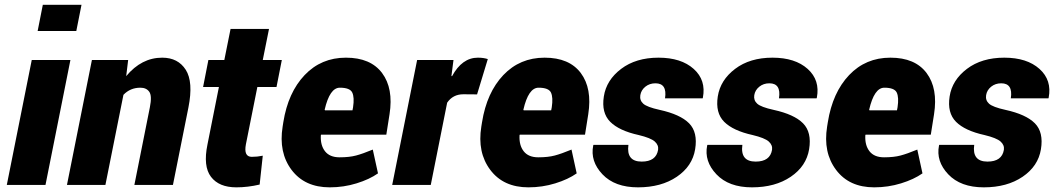

<svg xmlns="http://www.w3.org/2000/svg" viewBox="-20 -782 4461 812"><path d="M302.7 -650.9H139.2L161.1 -761.7H324.7ZM172.4 0H8.8L114.3 -528.3H277.8Z M666 -538.1Q732.9 -538.1 765.6 -486.8Q798.3 -435.5 776.9 -327.6L711.4 0H548.3L613.8 -328.1Q623.5 -376.5 611.3 -393.8Q599.1 -411.1 573.7 -411.1Q530.8 -411.1 502 -380.9L425.8 0H263.2L368.7 -528.3H522L513.7 -460Q578.6 -538.1 666 -538.1Z M1020 -171.9Q1009.8 -118.7 1044.9 -118.7Q1068.4 -118.7 1091.3 -123.5L1078.1 -1.5Q1027.8 10.3 979.5 10.3Q906.2 10.3 872.3 -34.2Q838.4 -78.6 857.4 -170.9L905.8 -414.1H838.9L861.3 -528.3H928.7L955.1 -659.7H1117.7L1091.3 -528.3H1171.9L1149.4 -414.1H1068.4Z M1353 -317.9 1354.5 -315.4H1470.7L1473.1 -328.1Q1479.5 -370.1 1469.7 -390.6Q1460 -411.1 1417.2 -411.1Q1374.5 -411.1 1353 -317.9ZM1374.5 10.3Q1268.6 10.3 1213.1 -63.5Q1157.7 -137.2 1175.3 -246.6L1178.2 -265.1Q1198.2 -390.6 1268.3 -464.4Q1338.4 -538.1 1442.9 -538.1Q1547.4 -538.1 1595.9 -473.1Q1644.5 -408.2 1627.4 -298.8L1613.8 -212.4H1337.9L1336.9 -210Q1334.5 -168 1354.5 -142.3Q1374.5 -116.7 1416 -116.7Q1457.5 -116.7 1485.8 -124.3Q1514.2 -131.8 1556.6 -149.4L1578.6 -48.8Q1542.5 -23.4 1488 -6.6Q1433.6 10.3 1374.5 10.3Z M2001 -538.1Q2024.4 -538.1 2043 -532.2L1997.6 -382.8L1939.5 -383.3Q1895.5 -383.3 1871.1 -347.7L1801.8 0H1638.7L1744.1 -528.3H1897.9L1889.2 -460.9L1891.6 -459.5Q1934.1 -538.1 2001 -538.1Z M2193.4 -317.9 2194.8 -315.4H2311L2313.5 -328.1Q2319.8 -370.1 2310.1 -390.6Q2300.3 -411.1 2257.6 -411.1Q2214.8 -411.1 2193.4 -317.9ZM2214.8 10.3Q2108.9 10.3 2053.5 -63.5Q1998 -137.2 2015.6 -246.6L2018.6 -265.1Q2038.6 -390.6 2108.6 -464.4Q2178.7 -538.1 2283.2 -538.1Q2387.7 -538.1 2436.3 -473.1Q2484.9 -408.2 2467.8 -298.8L2454.1 -212.4H2178.2L2177.2 -210Q2174.8 -168 2194.8 -142.3Q2214.8 -116.7 2256.3 -116.7Q2297.9 -116.7 2326.2 -124.3Q2354.5 -131.8 2397 -149.4L2418.9 -48.8Q2382.8 -23.4 2328.4 -6.6Q2273.9 10.3 2214.8 10.3Z M2952.6 -369.1 2951.7 -366.2H2792.5Q2802.2 -429.7 2752 -429.7Q2727.1 -429.7 2709.2 -415.3Q2691.4 -400.9 2688 -379.4Q2684.6 -357.9 2700.4 -343.5Q2716.3 -329.1 2769.5 -317.4Q2856.9 -298.3 2894.3 -260.5Q2931.6 -222.7 2919.9 -150.9Q2908.2 -79.1 2842.3 -34.4Q2776.4 10.3 2678.2 10.3Q2580.1 10.3 2527.8 -44.9Q2475.6 -100.1 2488.8 -166.5L2489.7 -169.4H2637.7Q2627.9 -98.6 2693.8 -98.6Q2754.9 -98.6 2763.2 -148.4Q2766.1 -168.5 2749 -183.6Q2731.9 -198.7 2681.2 -210.9Q2598.6 -229 2560.8 -266.8Q2522.9 -304.7 2533.7 -374Q2544.4 -443.4 2606.9 -490.7Q2669.4 -538.1 2765.1 -538.1Q2860.8 -538.1 2913.8 -490.5Q2966.8 -442.9 2952.6 -369.1Z M3434.6 -369.1 3433.6 -366.2H3274.4Q3284.2 -429.7 3233.9 -429.7Q3209 -429.7 3191.2 -415.3Q3173.3 -400.9 3169.9 -379.4Q3166.5 -357.9 3182.4 -343.5Q3198.2 -329.1 3251.5 -317.4Q3338.9 -298.3 3376.2 -260.5Q3413.6 -222.7 3401.9 -150.9Q3390.1 -79.1 3324.2 -34.4Q3258.3 10.3 3160.2 10.3Q3062 10.3 3009.8 -44.9Q2957.5 -100.1 2970.7 -166.5L2971.7 -169.4H3119.6Q3109.9 -98.6 3175.8 -98.6Q3236.8 -98.6 3245.1 -148.4Q3248 -168.5 3231 -183.6Q3213.9 -198.7 3163.1 -210.9Q3080.6 -229 3042.7 -266.8Q3004.9 -304.7 3015.6 -374Q3026.4 -443.4 3088.9 -490.7Q3151.4 -538.1 3247.1 -538.1Q3342.8 -538.1 3395.8 -490.5Q3448.7 -442.9 3434.6 -369.1Z M3655.8 -317.9 3657.2 -315.4H3773.4L3775.9 -328.1Q3782.2 -370.1 3772.5 -390.6Q3762.7 -411.1 3720 -411.1Q3677.2 -411.1 3655.8 -317.9ZM3677.2 10.3Q3571.3 10.3 3515.9 -63.5Q3460.4 -137.2 3478 -246.6L3481 -265.1Q3501 -390.6 3571 -464.4Q3641.1 -538.1 3745.6 -538.1Q3850.1 -538.1 3898.7 -473.1Q3947.3 -408.2 3930.2 -298.8L3916.5 -212.4H3640.6L3639.6 -210Q3637.2 -168 3657.2 -142.3Q3677.2 -116.7 3718.8 -116.7Q3760.3 -116.7 3788.6 -124.3Q3816.9 -131.8 3859.4 -149.4L3881.3 -48.8Q3845.2 -23.4 3790.8 -6.6Q3736.3 10.3 3677.2 10.3Z M4415 -369.1 4414.1 -366.2H4254.9Q4264.6 -429.7 4214.4 -429.7Q4189.5 -429.7 4171.6 -415.3Q4153.8 -400.9 4150.4 -379.4Q4147 -357.9 4162.8 -343.5Q4178.7 -329.1 4231.9 -317.4Q4319.3 -298.3 4356.7 -260.5Q4394 -222.7 4382.3 -150.9Q4370.6 -79.1 4304.7 -34.4Q4238.8 10.3 4140.6 10.3Q4042.5 10.3 3990.2 -44.9Q3938 -100.1 3951.2 -166.5L3952.1 -169.4H4100.1Q4090.3 -98.6 4156.2 -98.6Q4217.3 -98.6 4225.6 -148.4Q4228.5 -168.5 4211.4 -183.6Q4194.3 -198.7 4143.6 -210.9Q4061 -229 4023.2 -266.8Q3985.4 -304.7 3996.1 -374Q4006.8 -443.4 4069.3 -490.7Q4131.8 -538.1 4227.5 -538.1Q4323.2 -538.1 4376.2 -490.5Q4429.2 -442.9 4415 -369.1Z"/></svg>

Font: Roboto-BlackItalic
Style: Italic
Weight: 900
Italic angle: -12°
Designer: Google
Version: Version 1.100141; 2013